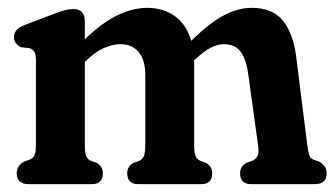

<svg xmlns="http://www.w3.org/2000/svg" viewBox="-20 -469 853 489"><path d="M196 -414V-369Q241 -412 279.8 -430.5Q318.5 -449 355 -449Q397 -449 426.2 -427.2Q455.5 -405.5 467 -365Q513 -410 549.2 -429.5Q585.5 -449 621 -449Q674 -449 700.2 -416.8Q726.5 -384.5 734 -327L762.5 -100.5Q765 -81.5 767.8 -73.5Q770.5 -65.5 779.5 -62L793 -57.5Q802 -52 807 -45Q812 -38 812 -28Q812 0 781.5 0H619.5Q591.5 0 591.5 -28Q591.5 -44.5 607 -54L621.5 -59Q631 -63 635.5 -71Q640 -79 637.5 -97.5L612.5 -278Q607.5 -317 593.2 -336.8Q579 -356.5 550 -356.5Q534.5 -356.5 516.8 -347.5Q499 -338.5 477.5 -318L474.5 -315.5Q474.5 -313 474.5 -310V-100.5Q474.5 -80 478 -71.5Q481.5 -63 491 -59L505 -54Q520.5 -44.5 520.5 -28Q520.5 0 492.5 0H332Q304 0 304 -28Q304 -44.5 319.5 -54L333.5 -59Q343 -63 346.5 -71.5Q350 -80 350 -100.5V-278Q350 -316.5 333 -336.5Q316 -356.5 287 -356.5Q266.5 -356.5 244.2 -346.5Q222 -336.5 199 -314L196 -311.5V-100.5Q196 -80 199.5 -71.5Q203 -63 212.5 -59L226.5 -54Q242 -44.5 242 -28Q242 0 214 0H53Q22.5 0 22.5 -28Q22.5 -46 41 -57.5L54.5 -62Q64 -65.5 67.8 -73.5Q71.5 -81.5 71.5 -100.5V-313.5Q71.5 -330 67.8 -336.8Q64 -343.5 54.5 -346.5L34.5 -348.5Q15.5 -357 15.5 -374.5Q15.5 -384.5 21.8 -392Q28 -399.5 44.5 -406L117 -433.5Q136.5 -441 147.2 -443.5Q158 -446 167.5 -446Q196 -446 196 -414Z"/></svg>

Font: Fraunces 144pt SuperSoft SemiBold
Style: Regular
Weight: 600
Version: Version 1.000;[b76b70a41]